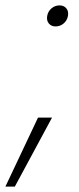

<svg xmlns="http://www.w3.org/2000/svg" viewBox="-89 -541 293 712"><path d="M117 -443Q101 -443 92 -454Q83 -465 86 -482Q89 -499 102 -510Q115 -521 132 -521Q148 -521 157 -510Q166 -499 163 -482Q160 -465 147 -454Q134 -443 117 -443ZM-69 151 52 -105H104L-34 151Z"/></svg>

Font: Poppins ExtraLight
Style: Italic
Weight: 275
Italic angle: -10°
Designer: Ninad Kale (Devanagari), Jonny Pinhorn (Latin)
Foundry: Indian Type Foundry
Version: Version 3.200;PS 1.000;hotconv 16.6.54;makeotf.lib2.5.65590